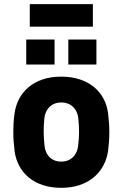

<svg xmlns="http://www.w3.org/2000/svg" viewBox="-20 -890 589 922"><path d="M274 12C406 12 484 -64 499 -165C503 -197 505 -226 505 -254C505 -283 503 -313 499 -346C486 -448 406 -522 274 -522C141 -522 64 -446 50 -346C45 -313 44 -283 44 -254C44 -226 46 -197 50 -165C63 -64 141 12 274 12ZM274 -114C225 -114 198 -148 194 -189C189 -236 188 -273 193 -322C197 -363 225 -398 274 -398C324 -398 352 -363 356 -322C361 -272 361 -236 355 -188C350 -149 324 -114 274 -114ZM308 -580H443V-700H308ZM106 -580H242V-700H106ZM123 -762H426V-870H123Z"/></svg>

Font: Finlandica
Style: Bold
Weight: 700
Designer: Niklas Ekholm, Juho Hiilivirta, Jaakko Suomalainen
Foundry: Helsinki Type Studio
Version: Version 2.000;Glyphs 3.2 (3202)